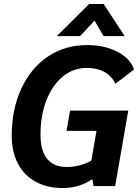

<svg xmlns="http://www.w3.org/2000/svg" viewBox="-20 -937 695 967"><path d="M333 -380H626L560 0H451L445 -35Q381 10 295 10Q217 10 159 -22Q101 -54 70 -113.5Q39 -173 39 -252Q39 -386 87 -490Q135 -594 221 -652Q307 -710 418 -710Q507 -710 572 -676Q637 -642 655 -587L561 -515Q543 -554 506 -574.5Q469 -595 417 -595Q350 -595 297 -552Q244 -509 214 -432.5Q184 -356 184 -258Q184 -178 217.5 -137Q251 -96 316 -96Q382 -96 440 -128L466 -278H315ZM429 -917H502L608 -755H502L456 -833L383 -755H266Z"/></svg>

Font: Sarabun
Style: Bold Italic
Weight: 700
Italic angle: -10°
Designer: Suppakit Chalermlarp | Katatrad Co.,Ltd.
Foundry: Cadson Demak Co.,Ltd.
Version: Version 1.000; ttfautohint (v1.6)